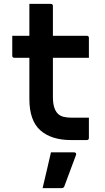

<svg xmlns="http://www.w3.org/2000/svg" viewBox="-20 -720 540 987"><path d="M437 -115V-11Q437 0 426 0H346Q244 0 187.5 -50Q131 -100 131 -211V-423H54Q43 -423 43 -434V-536H131V-700H241Q252 -700 252 -689V-536H426Q437 -536 437 -525V-423H252V-221Q252 -160 278 -135Q289 -124 307 -119.5Q325 -115 350 -115ZM242 63H360Q366 63 369.5 66.5Q373 70 371 76Q355 119 341.5 155Q328 191 311 237Q310 241 306.5 244Q303 247 296 247H199Q211 197 221.5 151.5Q232 106 242 63Z"/></svg>

Font: Recursive Sn Lnr St SmB
Style: Regular
Weight: 600
Version: Version 1.079;hotconv 1.0.112;makeotfexe 2.5.65598; ttfautoh